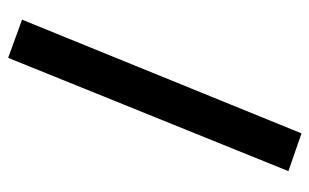

<svg xmlns="http://www.w3.org/2000/svg" viewBox="-168 -586 778 483"><g transform="rotate(-90 221.5 -345.0)"><path d="M127 24 413 -679 317 -714 32 -9Z"/></g></svg>

Font: RazerF5 SemiBold
Style: Regular
Weight: 600
Foundry: Razer Inc.
Version: Version 2